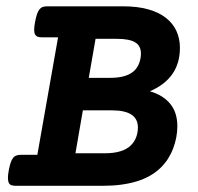

<svg xmlns="http://www.w3.org/2000/svg" viewBox="-20 -600 640 620"><path d="M167.5 -479.5H115.2Q106.9 -479.5 101.6 -481.4Q96.2 -483.4 93.3 -488.8Q90.3 -494.1 90.3 -503.9Q90.3 -513.7 93.3 -529.3Q96.2 -544.9 99.6 -554.7Q103 -564.5 107.7 -570.1Q112.3 -575.7 118.4 -577.6Q124.5 -579.6 132.8 -579.6H377.4Q424.3 -579.6 458.7 -569.8Q493.2 -560.1 515.9 -542.2Q538.6 -524.4 549.8 -499.8Q561 -475.1 561 -445.8Q561 -395.5 536.4 -360.6Q511.7 -325.7 463.9 -305.2Q506.3 -293 529.5 -264.9Q552.7 -236.8 552.7 -192.4Q552.7 -174.8 549.3 -156.7Q545.9 -138.7 539.3 -121.1Q532.7 -103.5 522.5 -87.4Q512.2 -71.3 498.5 -58.1Q467.8 -28.3 420.9 -14.2Q374 0 312.5 0H30.8Q22.5 0 16.8 -2Q11.2 -3.9 8.5 -9.3Q5.9 -14.6 5.6 -24.4Q5.4 -34.2 8.3 -49.8Q11.2 -65.4 14.6 -75.2Q18.1 -85 22.7 -90.6Q27.3 -96.2 33.7 -98.1Q40 -100.1 48.3 -100.1H100.6ZM317.4 -105Q376.5 -105 402.3 -130.4Q413.6 -141.1 419.4 -156.2Q425.3 -171.4 425.3 -188.5Q425.3 -243.7 341.3 -243.7H247.6L223.6 -105ZM335.9 -348.6Q392.6 -348.6 416.5 -374.5Q425.3 -384.3 430.2 -398.4Q435.1 -412.6 435.1 -427.2Q435.1 -452.1 416.3 -463.4Q397.5 -474.6 357.9 -474.6H288.6L266.6 -348.6Z"/></svg>

Font: Courier Prime
Style: Bold Italic
Weight: 700
Monospace: yes
Designer: Alan Dague-Greene
Foundry: Quote-Unquote Apps
Version: Version 1.202